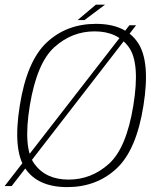

<svg xmlns="http://www.w3.org/2000/svg" viewBox="-40 -780 633 805"><path d="M-20.5 0H9L530.5 -674H502.5ZM242 4.5Q364.5 4.5 448.2 -73Q532 -150.5 561.5 -337.5Q591 -522.5 538 -601.2Q485 -680 362.5 -680Q239.5 -680 156 -602Q72.5 -524 43 -337.5Q13 -151.5 66 -73.5Q119 4.5 242 4.5ZM247.5 -27Q152 -27 104 -93.2Q56 -159.5 85 -337.5Q114.5 -516 188 -582.2Q261.5 -648.5 356.5 -648.5Q452.5 -648.5 500.2 -582Q548 -515.5 519 -337.5Q490 -159 416.5 -93Q343 -27 247.5 -27ZM285.5 -696H314.5L400.5 -760.5H362Z"/></svg>

Font: Anybody UltraCondensed Thin ExtraLight
Style: Italic
Weight: 250
Italic angle: -10°
Version: Version 1.111